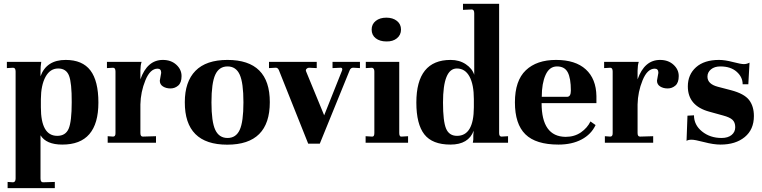

<svg xmlns="http://www.w3.org/2000/svg" viewBox="-20 -750 4007 1009"><path d="M356.9 -212.9Q357.4 -314.5 342.8 -352.1Q328.1 -390.1 285.6 -390.1Q243.2 -390.1 219.2 -346.2Q195.3 -302.2 194.8 -229V-186Q194.8 -36.1 280.8 -36.1Q324.7 -36.1 340.8 -73.7Q356.9 -111.3 356.9 -212.9ZM325.2 -435.1Q413.1 -435.1 455.1 -379.9Q497.1 -324.7 497.1 -210.9Q497.1 10.3 307.1 9.8Q223.1 9.8 192.9 -39.1V188Q192.9 208 206.1 208L268.1 206.1V238.8H20V206.1L48.8 208Q62 207 62 188V-374Q62 -394 48.8 -394L16.1 -392.1V-424.8H196.8Q192.9 -399.9 192.9 -374V-349.1Q224.1 -435.1 325.2 -435.1Z M808.1 -389.2Q769 -389.2 744.1 -328.1Q719.2 -267.1 717.8 -201.2V-50.8Q717.8 -31.7 731 -32.2L799.8 -34.2V0H545.9V-34.2L574.2 -32.2Q587.4 -32.2 586.9 -50.8V-374Q586.9 -394 574.2 -394L542 -392.1V-424.8H724.1Q718.3 -408.7 717.8 -378.9V-333Q753.9 -435.1 835.9 -435.1Q878.9 -435.1 906.5 -409.9Q934.1 -384.8 934.1 -350.1Q934.1 -315.4 916.5 -300.3Q898.9 -285.2 876 -285.2Q853 -285.2 836.4 -295.7Q819.8 -306.2 819.8 -326.2L827.1 -367.2Q827.1 -389.2 808.1 -389.2Z M1111.3 -357.4Q1091.3 -314 1091.3 -211.9Q1091.3 -109.9 1111.3 -67.4Q1131.3 -24.9 1175.8 -24.9Q1220.2 -24.9 1239.7 -67.4Q1259.3 -109.9 1259.3 -212.4Q1259.3 -314.9 1239.7 -357.9Q1220.2 -400.9 1175.8 -400.9Q1131.3 -400.9 1111.3 -357.4ZM951.2 -212.9Q951.2 -320.8 1007.3 -377.9Q1063.5 -435.1 1175.3 -435.1Q1398.4 -435.1 1397.9 -212.9Q1397.9 10.3 1174.3 10.3Q950.7 10.3 951.2 -212.9Z M1727.5 -424.8H1871.6V-392.1L1839.8 -394Q1822.8 -396 1816.9 -378.9L1660.6 4.9H1599.6L1445.8 -380.9Q1439.9 -396 1425.8 -394L1393.6 -392.1V-424.8H1644.5V-392.1L1603.5 -394Q1596.7 -394 1590.8 -388.2Q1585 -382.3 1588.9 -374L1683.6 -144L1776.9 -377.9Q1779.8 -382.8 1778.3 -388.7Q1776.9 -394.5 1768.6 -394L1727.5 -392.1Z M2078.1 -50.8Q2078.1 -30.3 2091.3 -32.2L2124.5 -34.2V0H1901.4V-34.2L1934.6 -32.2Q1947.3 -30.3 1947.3 -50.8V-374Q1947.3 -391.1 1935.5 -394L1902.3 -392.1V-424.8H2078.1ZM2010.3 -532.2Q1976.1 -532.2 1954.6 -548.8Q1933.1 -565.4 1933.1 -594.7Q1933.1 -623 1954.6 -640.1Q1976.1 -657.2 2010.3 -657.2Q2044.4 -657.2 2065.9 -640.1Q2087.4 -623 2087.4 -594.7Q2087.4 -566.4 2065.9 -548.8Q2044.4 -531.2 2010.3 -532.2Z M2308.1 -210.9Q2308.1 -112.3 2324.2 -74.2Q2340.3 -36.1 2381.8 -36.1Q2469.7 -36.1 2470.2 -186V-229Q2470.2 -305.2 2447.3 -347.7Q2424.3 -390.1 2380.9 -390.1Q2308.1 -390.1 2308.1 -210.9ZM2168 -210.9Q2168 -435.1 2348.1 -435.1Q2394 -435.1 2427.7 -412.6Q2461.4 -390.1 2472.2 -356.9V-680.2Q2472.2 -700.2 2459 -700.2L2413.1 -698.2V-730H2603V-50.8Q2603 -31.7 2616.2 -32.2L2649.9 -34.2V0H2464.8Q2466.8 -7.8 2467.3 -16.1V-38.1Q2467.3 -45.4 2469.2 -63Q2442.4 9.8 2347.2 9.8Q2252 9.8 2210 -43.9Q2168 -97.7 2168 -210.9Z M2827.1 -241.2H2960Q2980 -241.2 2980 -273.9Q2980 -338.9 2963.6 -369.9Q2947.3 -400.9 2907.2 -400.9Q2867.2 -400.9 2847.2 -356.4Q2827.1 -312 2827.1 -241.2ZM3114.3 -245.1V-208H2826.2Q2826.2 -32.2 2952.1 -30.8Q2999 -30.8 3033 -54.4Q3066.9 -78.1 3083 -111.8L3109.9 -92.8Q3086.9 -43.9 3036.4 -17.1Q2985.8 9.8 2915 9.8Q2795.9 9.8 2741 -44.2Q2686 -98.1 2686 -212.2Q2686 -326.2 2743.2 -380.6Q2800.3 -435.1 2902.1 -435.1Q3003.9 -435.1 3058.3 -385.5Q3112.8 -335.9 3114.3 -245.1Z M3420.9 -389.2Q3381.8 -389.2 3356.9 -328.1Q3332 -267.1 3330.6 -201.2V-50.8Q3330.6 -31.7 3343.8 -32.2L3412.6 -34.2V0H3158.7V-34.2L3187 -32.2Q3200.2 -32.2 3199.7 -50.8V-374Q3199.7 -394 3187 -394L3154.8 -392.1V-424.8H3336.9Q3331.1 -408.7 3330.6 -378.9V-333Q3366.7 -435.1 3448.7 -435.1Q3491.7 -435.1 3519.3 -409.9Q3546.9 -384.8 3546.9 -350.1Q3546.9 -315.4 3529.3 -300.3Q3511.7 -285.2 3488.8 -285.2Q3465.8 -285.2 3449.2 -295.7Q3432.6 -306.2 3432.6 -326.2L3439.9 -367.2Q3439.9 -389.2 3420.9 -389.2Z M3772 -24.9Q3805.2 -24.9 3824.5 -40.5Q3843.8 -56.2 3843.8 -81.5Q3843.8 -106.9 3829.3 -120.4Q3814.9 -133.8 3779.8 -143.1L3707.5 -163.1Q3594.7 -193.8 3594.7 -295.9Q3594.7 -357.9 3637.7 -396.5Q3680.7 -435.1 3758.8 -435.1Q3789.6 -435.1 3831.5 -424.1Q3873.5 -413.1 3889.2 -413.1Q3904.8 -413.1 3918.9 -420.9L3912.6 -307.1H3882.8Q3882.8 -345.2 3851.3 -373Q3819.8 -400.9 3765.6 -400.9Q3734.9 -400.9 3716.3 -385.5Q3697.8 -370.1 3697.8 -347.2Q3697.8 -308.1 3752.9 -293.9L3821.8 -275.9Q3890.6 -257.8 3916.3 -224.9Q3941.9 -191.9 3941.9 -140.1Q3941.9 -69.3 3893.8 -29.8Q3845.7 9.8 3766.6 9.8Q3729.5 9.8 3680.2 -3.2Q3630.9 -16.1 3613.8 -15.9Q3596.7 -15.6 3587.9 -9.8L3592.8 -142.1L3627 -144Q3627 -93.3 3669.4 -59.1Q3711.9 -24.9 3772 -24.9Z"/></svg>

Font: Unna-Bold
Style: Bold
Weight: 700
Designer: Jorge de Buen U.
Foundry: Omnibus-Type
Version: Version 2.006;PS 002.006;hotconv 1.0.70;makeotf.lib2.5.58329